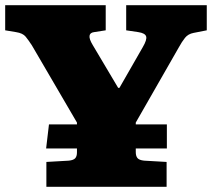

<svg xmlns="http://www.w3.org/2000/svg" viewBox="-21 -721 818 741"><path d="M158 0V-96L245 -101Q263 -103 269.5 -110.5Q276 -118 276 -133V-148H157L168 -241H276V-248L102 -546Q89 -566 78 -579.5Q67 -593 41 -597L-1 -604V-701H387V-604L342 -597Q326 -595 324.5 -582.5Q323 -570 337 -547L435 -382H440L530 -539Q547 -568 543 -580.5Q539 -593 513 -597L466 -604V-701H777V-604L726 -594Q705 -590 693 -575Q681 -560 669 -538L503 -248V-241H623V-148H503V-134Q503 -119 509.5 -111Q516 -103 535 -101L622 -96V0Z"/></svg>

Font: Literata Black
Style: Regular
Weight: 900
Designer: Latin by Veronika Burian and Jose Scaglione. Greek by Irene Vlachou. Cyrillic by Vera Evstafieva.
Foundry: TypeTogether
Version: Version 3.103;gftools[0.9.29]